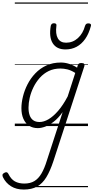

<svg xmlns="http://www.w3.org/2000/svg" viewBox="-121 -1030 764 1569"><path d="M73 519Q12 519 -31 492Q-74 465 -97 418Q-102 407 -100.5 398Q-99 389 -85 382Q-74 376 -66 378Q-58 380 -53 390Q-31 435 1 452.5Q33 470 78 470Q126 470 159.5 450Q193 430 217.5 388.5Q242 347 262 282L391 -114Q355 -64 318 -35.5Q281 -7 248 5Q215 17 188 17Q146 17 116 -3Q86 -23 70 -59.5Q54 -96 54 -146Q54 -190 66.5 -241Q79 -292 104 -341Q129 -390 167.5 -430.5Q206 -471 258 -495Q310 -519 377 -519Q410 -519 444.5 -508Q479 -497 509 -477L514 -495Q518 -507 524.5 -511Q531 -515 544 -515Q562 -515 567 -507.5Q572 -500 568 -488L316 285Q289 367 257.5 418.5Q226 470 182 494.5Q138 519 73 519ZM202 -33Q237 -33 275.5 -55.5Q314 -78 354 -124Q394 -170 432 -242L494 -434Q459 -456 429.5 -463Q400 -470 373 -470Q319 -470 277 -449.5Q235 -429 204 -394Q173 -359 152.5 -317Q132 -275 122 -231.5Q112 -188 112 -150Q112 -114 121.5 -87.5Q131 -61 151 -47Q171 -33 202 -33ZM414 -626Q342 -626 310 -676.5Q278 -727 294 -820Q297 -830 303 -835Q309 -840 320 -840Q332 -840 337 -834.5Q342 -829 340 -820Q331 -753 351.5 -717Q372 -681 419 -681Q474 -681 515.5 -718.5Q557 -756 574 -819Q578 -830 584 -834.5Q590 -839 602 -839Q614 -839 619.5 -833.5Q625 -828 622 -818Q605 -754 575 -711.5Q545 -669 504.5 -647.5Q464 -626 414 -626ZM0 490H598V500H0ZM0 -20H598V0H0ZM0 -505H598V-500H0ZM0 -1010H598V-1000H0Z"/></svg>

Font: Playwrite MX Guides
Style: Regular
Weight: 400
Designer: Veronika Burian, José Scaglione
Foundry: TypeTogether
Version: Version 1.003